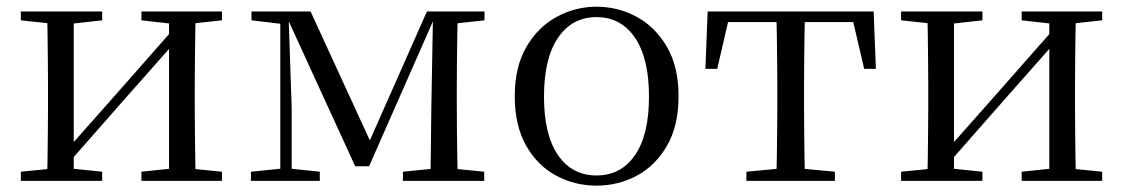

<svg xmlns="http://www.w3.org/2000/svg" viewBox="-20 -551 3423 585"><path d="M43.5 0V-27.8L151.7 -38.6H186.3L291.3 -27.8V0ZM410.9 0V-27.8L513.6 -38.6H548L656.2 -27.8V0ZM123.1 0Q124.3 -24.4 124.8 -65.3Q125.3 -106.3 125.8 -150.3Q126.3 -194.3 126.3 -228.5V-288.3Q126.3 -321.7 125.8 -365.7Q125.3 -409.7 124.8 -450.7Q124.3 -491.8 123.1 -516H204.7V0ZM182.1 -46.9 146.9 -65.8H158.3L335.2 -265.6L516 -470.9L549.7 -451H538.4L360.1 -249.4ZM495.1 0V-516H576.4Q575.4 -491.8 574.9 -450.7Q574.4 -409.7 573.9 -365.7Q573.4 -321.7 573.4 -288.3V-228.5Q573.4 -194.3 573.9 -150.3Q574.4 -106.3 574.9 -65.3Q575.4 -24.4 576.4 0ZM43.5 -489.1V-516H291.3V-489.1L187.1 -477.4H152.7ZM410.9 -489.1V-516H656.2V-489.1L548.8 -477.4H514.4Z M1062.3 -44.4 853.3 -500.2H847.6V-516H926.3L1116.9 -101.4H1097.3L1280.7 -516H1312.3V-500.6H1305.5L1104.6 -44.4ZM1291.6 0 1294.2 -221.5 1299.5 -516H1375Q1374 -491.8 1373.4 -450.7Q1372.8 -409.7 1372.3 -365.7Q1371.8 -321.7 1371.8 -288.3V-228.5Q1371.8 -194.3 1372.3 -150.3Q1372.8 -106.3 1373.4 -65.3Q1374 -24.4 1375 0ZM744.5 0V-27.8L843.2 -37.8H859.3L954.4 -27.8V0ZM1207.6 0V-27.8L1315.8 -38.6H1348L1455.4 -27.8V0ZM746.3 -489.1V-516H856.1V-477.4H844.3ZM834 0V-516H858.8L868.7 -222.7V0ZM1329.5 -477.4V-516H1456.2V-489.1L1348.8 -477.4Z M1797.5 14.6Q1731.2 14.6 1674.4 -15.9Q1617.6 -46.5 1583 -107.4Q1548.4 -168.3 1548.4 -257.8Q1548.4 -347.6 1584.1 -408.5Q1619.7 -469.3 1676.7 -500Q1733.7 -530.6 1797.5 -530.6Q1862.2 -530.6 1919.2 -500.1Q1976.2 -469.5 2011.9 -408.7Q2047.5 -347.8 2047.5 -257.8Q2047.5 -168 2012.4 -107.2Q1977.3 -46.3 1920.5 -15.8Q1863.7 14.6 1797.5 14.6ZM1797.5 -16.4Q1872 -16.4 1914.7 -78.2Q1957.4 -140.1 1957.4 -256.6Q1957.4 -373.4 1914.7 -436.1Q1872 -498.8 1797.5 -498.8Q1723.1 -498.8 1680.3 -436.1Q1637.5 -373.4 1637.5 -256.6Q1637.5 -140.1 1680.3 -78.2Q1723.1 -16.4 1797.5 -16.4Z M2129.3 -341.2 2136.1 -516H2641.9L2648.7 -341.2H2613.1L2572.8 -513.4L2615.2 -483.7H2162.7L2205.2 -513.4L2165.3 -341.2ZM2254.2 0V-27.8L2368.9 -38.6H2409.3L2523.8 -27.8V0ZM2345.2 0Q2346.2 -24.4 2346.8 -65.3Q2347.4 -106.3 2347.9 -150.3Q2348.4 -194.3 2348.4 -228.5V-288.3Q2348.4 -321.7 2347.9 -365.7Q2347.4 -409.7 2346.8 -450.7Q2346.2 -491.8 2345.2 -516H2432.8Q2431.8 -491.8 2431.3 -450.7Q2430.8 -409.7 2430.3 -365.7Q2429.8 -321.7 2429.8 -288.3V-228.5Q2429.8 -194.3 2430.3 -150.3Q2430.8 -106.3 2431.3 -65.3Q2431.8 -24.4 2432.8 0Z M2725.5 0V-27.8L2833.7 -38.6H2868.3L2973.3 -27.8V0ZM3092.9 0V-27.8L3195.6 -38.6H3230L3338.2 -27.8V0ZM2805.1 0Q2806.3 -24.4 2806.8 -65.3Q2807.3 -106.3 2807.8 -150.3Q2808.3 -194.3 2808.3 -228.5V-288.3Q2808.3 -321.7 2807.8 -365.7Q2807.3 -409.7 2806.8 -450.7Q2806.3 -491.8 2805.1 -516H2886.7V0ZM2864.1 -46.9 2828.9 -65.8H2840.3L3017.2 -265.6L3198 -470.9L3231.7 -451H3220.4L3042.1 -249.4ZM3177.1 0V-516H3258.4Q3257.4 -491.8 3256.9 -450.7Q3256.4 -409.7 3255.9 -365.7Q3255.4 -321.7 3255.4 -288.3V-228.5Q3255.4 -194.3 3255.9 -150.3Q3256.4 -106.3 3256.9 -65.3Q3257.4 -24.4 3258.4 0ZM2725.5 -489.1V-516H2973.3V-489.1L2869.1 -477.4H2834.7ZM3092.9 -489.1V-516H3338.2V-489.1L3230.8 -477.4H3196.4Z"/></svg>

Font: Source Han Serif JP VF
Style: Regular
Weight: 250
Designer: Ryoko NISHIZUKA 西塚涼子 (kana & ideographs); Frank Grießhammer (Latin, Greek & Cyrillic); Wenlong ZHANG 张文龙 (bopomofo); San
Foundry: Adobe
Version: Version 2.001;hotconv 1.1.0;makeotfexe 2.6.0